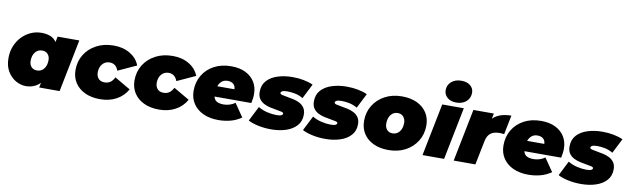

<svg xmlns="http://www.w3.org/2000/svg" viewBox="-47 -1391 6467 1971"><g transform="rotate(10 3186.5 -405.5)"><path d="M245 10Q191 10 139 -19.5Q87 -49 53.5 -105.5Q20 -162 20 -243Q20 -311 43 -368Q66 -425 106.5 -467.5Q147 -510 199.5 -533.5Q252 -557 311 -557Q361 -557 401.5 -541.5Q442 -526 467 -489L479 -547H705L596 0H383L393 -50Q332 10 245 10ZM330 -168Q374 -168 401.5 -202Q429 -236 429 -293Q429 -331 407.5 -355Q386 -379 348 -379Q304 -379 276.5 -345Q249 -311 249 -254Q249 -216 270.5 -192Q292 -168 330 -168Z M1017 10Q927 10 860 -21.5Q793 -53 756 -110Q719 -167 719 -243Q719 -333 763 -404Q807 -475 885 -516Q963 -557 1064 -557Q1162 -557 1234 -514Q1306 -471 1335 -397L1143 -309Q1129 -347 1105.5 -363Q1082 -379 1053 -379Q1007 -379 977.5 -345.5Q948 -312 948 -257Q948 -218 970 -193Q992 -168 1034 -168Q1067 -168 1092 -184Q1117 -200 1136 -238L1301 -142Q1261 -70 1187.5 -30Q1114 10 1017 10Z M1632 10Q1542 10 1475 -21.5Q1408 -53 1371 -110Q1334 -167 1334 -243Q1334 -333 1378 -404Q1422 -475 1500 -516Q1578 -557 1679 -557Q1777 -557 1849 -514Q1921 -471 1950 -397L1758 -309Q1744 -347 1720.5 -363Q1697 -379 1668 -379Q1622 -379 1592.5 -345.5Q1563 -312 1563 -257Q1563 -218 1585 -193Q1607 -168 1649 -168Q1682 -168 1707 -184Q1732 -200 1751 -238L1916 -142Q1876 -70 1802.5 -30Q1729 10 1632 10Z M2251 10Q2161 10 2093.5 -21Q2026 -52 1988 -109Q1950 -166 1950 -243Q1950 -333 1992 -404Q2034 -475 2110.5 -516Q2187 -557 2289 -557Q2377 -557 2439 -526Q2501 -495 2534 -441Q2567 -387 2567 -316Q2567 -291 2563.5 -267Q2560 -243 2555 -221H2172Q2179 -187 2205.5 -172Q2232 -157 2277 -157Q2308 -157 2339 -166.5Q2370 -176 2396 -195L2490 -58Q2434 -20 2373.5 -5Q2313 10 2251 10ZM2181 -330H2360Q2360 -364 2337.5 -383.5Q2315 -403 2279 -403Q2240 -403 2216.5 -382.5Q2193 -362 2181 -330Z M2801 10Q2728 10 2662.5 -4.5Q2597 -19 2561 -40L2639 -194Q2680 -169 2731.5 -156.5Q2783 -144 2829 -144Q2867 -144 2881.5 -151.5Q2896 -159 2896 -170Q2896 -182 2875 -187Q2854 -192 2823 -197Q2793 -202 2757.5 -209.5Q2722 -217 2691 -232.5Q2660 -248 2640 -276Q2620 -304 2620 -350Q2620 -421 2661.5 -466.5Q2703 -512 2773 -534.5Q2843 -557 2928 -557Q2988 -557 3043.5 -546.5Q3099 -536 3142 -516L3064 -362Q3021 -387 2978.5 -395Q2936 -403 2901 -403Q2862 -403 2847 -394.5Q2832 -386 2832 -376Q2832 -363 2853.5 -357.5Q2875 -352 2907 -347Q2938 -342 2972.5 -334.5Q3007 -327 3037.5 -311.5Q3068 -296 3087.5 -268Q3107 -240 3107 -195Q3107 -127 3065.5 -81Q3024 -35 2954.5 -12.5Q2885 10 2801 10Z M3366 10Q3293 10 3227.5 -4.5Q3162 -19 3126 -40L3204 -194Q3245 -169 3296.5 -156.5Q3348 -144 3394 -144Q3432 -144 3446.5 -151.5Q3461 -159 3461 -170Q3461 -182 3440 -187Q3419 -192 3388 -197Q3358 -202 3322.5 -209.5Q3287 -217 3256 -232.5Q3225 -248 3205 -276Q3185 -304 3185 -350Q3185 -421 3226.5 -466.5Q3268 -512 3338 -534.5Q3408 -557 3493 -557Q3553 -557 3608.5 -546.5Q3664 -536 3707 -516L3629 -362Q3586 -387 3543.5 -395Q3501 -403 3466 -403Q3427 -403 3412 -394.5Q3397 -386 3397 -376Q3397 -363 3418.5 -357.5Q3440 -352 3472 -347Q3503 -342 3537.5 -334.5Q3572 -327 3602.5 -311.5Q3633 -296 3652.5 -268Q3672 -240 3672 -195Q3672 -127 3630.5 -81Q3589 -35 3519.5 -12.5Q3450 10 3366 10Z M4024 10Q3934 10 3867 -21.5Q3800 -53 3763.5 -110Q3727 -167 3727 -243Q3727 -333 3771 -404Q3815 -475 3892 -516Q3969 -557 4068 -557Q4159 -557 4225.5 -525.5Q4292 -494 4328.5 -437.5Q4365 -381 4365 -304Q4365 -214 4321 -143Q4277 -72 4200.5 -31Q4124 10 4024 10ZM4037 -166Q4081 -166 4108.5 -200.5Q4136 -235 4136 -293Q4136 -328 4115 -354.5Q4094 -381 4055 -381Q4011 -381 3983.5 -346.5Q3956 -312 3956 -254Q3956 -215 3977.5 -190.5Q3999 -166 4037 -166Z M4379 0 4488 -547H4713L4604 0ZM4625 -591Q4566 -591 4531.5 -622Q4497 -653 4497 -698Q4497 -751 4536.5 -786Q4576 -821 4641 -821Q4700 -821 4734.5 -792Q4769 -763 4769 -718Q4769 -662 4729.5 -626.5Q4690 -591 4625 -591Z M4704 0 4813 -547H5026L5015 -491Q5050 -526 5099.5 -541.5Q5149 -557 5207 -557L5167 -357Q5142 -361 5118 -361Q5062 -361 5027.5 -336Q4993 -311 4981 -253L4930 0Z M5481 10Q5391 10 5323.5 -21Q5256 -52 5218 -109Q5180 -166 5180 -243Q5180 -333 5222 -404Q5264 -475 5340.5 -516Q5417 -557 5519 -557Q5607 -557 5669 -526Q5731 -495 5764 -441Q5797 -387 5797 -316Q5797 -291 5793.5 -267Q5790 -243 5785 -221H5402Q5409 -187 5435.5 -172Q5462 -157 5507 -157Q5538 -157 5569 -166.5Q5600 -176 5626 -195L5720 -58Q5664 -20 5603.5 -5Q5543 10 5481 10ZM5411 -330H5590Q5590 -364 5567.5 -383.5Q5545 -403 5509 -403Q5470 -403 5446.5 -382.5Q5423 -362 5411 -330Z M6031 10Q5958 10 5892.5 -4.5Q5827 -19 5791 -40L5869 -194Q5910 -169 5961.5 -156.5Q6013 -144 6059 -144Q6097 -144 6111.5 -151.5Q6126 -159 6126 -170Q6126 -182 6105 -187Q6084 -192 6053 -197Q6023 -202 5987.5 -209.5Q5952 -217 5921 -232.5Q5890 -248 5870 -276Q5850 -304 5850 -350Q5850 -421 5891.5 -466.5Q5933 -512 6003 -534.5Q6073 -557 6158 -557Q6218 -557 6273.5 -546.5Q6329 -536 6372 -516L6294 -362Q6251 -387 6208.5 -395Q6166 -403 6131 -403Q6092 -403 6077 -394.5Q6062 -386 6062 -376Q6062 -363 6083.5 -357.5Q6105 -352 6137 -347Q6168 -342 6202.5 -334.5Q6237 -327 6267.5 -311.5Q6298 -296 6317.5 -268Q6337 -240 6337 -195Q6337 -127 6295.5 -81Q6254 -35 6184.5 -12.5Q6115 10 6031 10Z"/></g></svg>

Font: Montserrat Black
Style: Italic
Weight: 900
Italic angle: -11.3°
Designer: Julieta Ulanovsky
Foundry: Julieta Ulanovsky
Version: Version 9.000; ttfautohint (v1.8.4.7-5d5b)